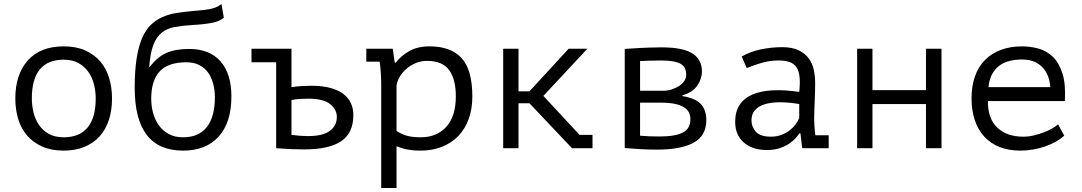

<svg xmlns="http://www.w3.org/2000/svg" viewBox="-20 -745 5440 965"><path d="M57 -250Q57 -371 120 -441.5Q183 -512 300 -512Q363 -512 408.5 -491.5Q454 -471 484 -436Q514 -401 528.5 -353Q543 -305 543 -250Q543 -190 527 -141.5Q511 -93 480 -59Q449 -25 403.5 -6.5Q358 12 300 12Q238 12 192 -8.5Q146 -29 116 -64Q86 -99 71.5 -147Q57 -195 57 -250ZM140 -250Q140 -215 148.5 -180Q157 -145 176 -117Q195 -89 225.5 -72Q256 -55 300 -55Q380 -55 420.5 -104.5Q461 -154 461 -250Q461 -286 452.5 -320.5Q444 -355 424.5 -383Q405 -411 374.5 -428Q344 -445 300 -445Q220 -445 180 -396Q140 -347 140 -250Z M733 -409Q771 -459 816.5 -479Q862 -499 930 -499Q1033 -499 1088 -437Q1143 -375 1143 -261Q1143 -129 1079 -58.5Q1015 12 900 12Q657 12 657 -303Q657 -389 666.5 -450Q676 -511 694 -553Q712 -595 738 -620Q764 -645 797 -659.5Q830 -674 869 -680Q908 -686 953 -690Q1011 -694 1042 -701Q1073 -708 1093 -725L1105 -656Q1094 -647 1081 -641Q1068 -635 1049 -631Q1030 -627 1004.5 -624Q979 -621 944 -619Q895 -616 857 -609Q819 -602 792.5 -580.5Q766 -559 750.5 -518.5Q735 -478 730 -409ZM740 -249Q740 -212 749.5 -177Q759 -142 778.5 -115Q798 -88 828 -71.5Q858 -55 900 -55Q980 -55 1020 -107Q1060 -159 1060 -255Q1060 -292 1051.5 -324Q1043 -356 1026 -380Q1009 -404 981.5 -418Q954 -432 917 -432Q824 -432 782 -385.5Q740 -339 740 -249Z M1445 -67Q1491 -61 1528 -61Q1603 -61 1638 -87.5Q1673 -114 1673 -157Q1673 -195 1639 -222Q1605 -249 1532 -249Q1513 -249 1489.5 -248Q1466 -247 1445 -242ZM1445 -307Q1472 -311 1496.5 -312.5Q1521 -314 1544 -314Q1602 -314 1642.5 -302.5Q1683 -291 1708 -271Q1733 -251 1744.5 -224.5Q1756 -198 1756 -167Q1756 -76 1694.5 -35Q1633 6 1508 6Q1444 6 1368 0V-432H1244V-500H1445Z M1896 -325Q1896 -334 1895.5 -348.5Q1895 -363 1894 -378.5Q1893 -394 1891.5 -409Q1890 -424 1888 -435H1821V-500H1954L1964 -430H1969Q1996 -465 2037.5 -488.5Q2079 -512 2139 -512Q2246 -512 2300 -453Q2354 -394 2354 -260Q2354 -197 2335.5 -146.5Q2317 -96 2283 -61Q2249 -26 2201 -7Q2153 12 2095 12Q2074 12 2057.5 10.5Q2041 9 2027.5 6.5Q2014 4 2001 0Q1988 -4 1973 -10V200H1896ZM2126 -439Q2096 -439 2069.5 -428Q2043 -417 2022.5 -399Q2002 -381 1989 -359Q1976 -337 1973 -315V-87Q1995 -72 2022.5 -63.5Q2050 -55 2095 -55Q2175 -55 2223 -107.5Q2271 -160 2271 -261Q2271 -346 2237.5 -392.5Q2204 -439 2126 -439Z M2641 -226H2586V0H2509V-500H2586V-286H2641L2838 -500H2932L2711 -263L2893 -67H2958V0H2855Z M3120 -499Q3139 -500 3158 -501.5Q3177 -503 3199 -504Q3221 -505 3246.5 -506Q3272 -507 3304 -507Q3412 -507 3460 -476.5Q3508 -446 3508 -385Q3508 -350 3485 -315.5Q3462 -281 3410 -266V-262Q3476 -251 3503 -221.5Q3530 -192 3530 -141Q3530 -63 3466.5 -28Q3403 7 3282 7Q3234 7 3196 4.5Q3158 2 3120 -1ZM3197 -63Q3220 -61 3243 -60Q3266 -59 3295 -59Q3373 -59 3411.5 -78.5Q3450 -98 3450 -146Q3450 -165 3442.5 -180Q3435 -195 3417.5 -206Q3400 -217 3372 -223Q3344 -229 3302 -229H3197ZM3316 -289Q3336 -289 3356 -295.5Q3376 -302 3392.5 -312.5Q3409 -323 3419 -337.5Q3429 -352 3429 -368Q3429 -409 3399.5 -425Q3370 -441 3301 -441Q3263 -441 3240.5 -440Q3218 -439 3197 -438V-289Z M3708 -461Q3751 -486 3805 -497Q3859 -508 3911 -508Q3962 -508 3994.5 -492Q4027 -476 4045.5 -450.5Q4064 -425 4070.5 -392.5Q4077 -360 4077 -327Q4077 -289 4075 -246Q4073 -203 4072 -160Q4072 -110 4078 -65H4145V0H4012L4003 -75H3998Q3992 -66 3980 -52Q3968 -38 3948.5 -24.5Q3929 -11 3901 -1Q3873 9 3835 9Q3761 9 3718 -29Q3675 -67 3675 -133Q3675 -184 3697.5 -218Q3720 -252 3762 -270Q3804 -288 3863.5 -291Q3923 -294 3997 -283Q4002 -329 3998.5 -359.5Q3995 -390 3982.5 -408Q3970 -426 3947.5 -433.5Q3925 -441 3892 -441Q3847 -441 3806 -428.5Q3765 -416 3733 -403ZM3855 -58Q3883 -58 3907 -67Q3931 -76 3949 -90Q3967 -104 3979 -120.5Q3991 -137 3997 -152V-222Q3945 -231 3901 -231Q3857 -231 3825 -221.5Q3793 -212 3775 -192Q3757 -172 3757 -140Q3757 -107 3779.5 -82.5Q3802 -58 3855 -58Z M4634 -222H4365V0H4288V-500H4365V-292H4634V-500H4712V0H4634Z M5329 -63Q5311 -47 5286.5 -33Q5262 -19 5233 -9Q5204 1 5172.5 6.5Q5141 12 5109 12Q5049 12 5003 -6.5Q4957 -25 4926 -59.5Q4895 -94 4879 -142Q4863 -190 4863 -250Q4863 -313 4880.5 -362Q4898 -411 4931 -444Q4964 -477 5011 -494.5Q5058 -512 5116 -512Q5158 -512 5199 -501Q5240 -490 5271.5 -459.5Q5303 -429 5320 -375.5Q5337 -322 5332 -237H4945Q4945 -147 4993.5 -102.5Q5042 -58 5123 -58Q5150 -58 5176.5 -64.5Q5203 -71 5227 -80Q5251 -89 5269.5 -100Q5288 -111 5298 -120ZM5118 -446Q5085 -446 5055.5 -439Q5026 -432 5003.5 -415.5Q4981 -399 4966.5 -372.5Q4952 -346 4948 -307H5259Q5254 -373 5216.5 -409.5Q5179 -446 5118 -446Z"/></svg>

Font: PT Mono
Style: Regular
Weight: 400
Monospace: yes
Designer: A.Korolkova, I.Chaeva
Foundry: ParaType Ltd
Version: Version 1.001W OFL